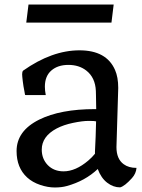

<svg xmlns="http://www.w3.org/2000/svg" viewBox="-20 -811 623 842"><path d="M498.5 -425.3 490.7 -166Q490.7 -113.8 522.5 -90.8Q544.4 -74.7 578.6 -74.7Q576.7 -49.8 558.6 -29.8Q526.9 5.4 506.8 10.7Q476.6 10.7 450 -9.8Q423.3 -30.3 408.7 -69.8Q353 -17.1 272.5 4.9Q250 11.2 220 11.2Q189.9 11.2 156 -0.2Q122.1 -11.7 99.1 -32.7Q52.7 -75.2 52.7 -148.4Q52.7 -237.3 152.3 -286.6Q245.1 -332.5 396.5 -332.5H401.9Q401.9 -363.3 400.9 -392.6L400.4 -412.1Q397.9 -471.2 357.9 -502Q326.2 -526.4 279.8 -526.4Q233.4 -526.4 205.1 -501.7Q176.8 -477.1 176.8 -430.7Q176.8 -413.6 180.7 -394H93.3L89.8 -395Q88.4 -402.8 86.9 -411.6Q82.5 -432.6 79.8 -455.3Q77.1 -478 77.1 -485.4Q77.1 -496.1 81.1 -501Q207.5 -590.3 328.6 -590.3Q446.8 -590.3 484.4 -504.4Q498.5 -472.7 498.5 -425.3ZM396.5 -147Q399.9 -208.5 401.4 -278.8Q396 -280.8 368.9 -280.8Q341.8 -280.8 300.5 -272.2Q259.3 -263.7 228.5 -247.6Q163.1 -212.9 163.1 -154.8Q163.1 -114.3 189.5 -86.9Q216.3 -59.6 258.8 -59.6Q311.5 -59.6 367.2 -106.9Q383.8 -121.1 396.5 -136.7ZM105 -791H478.5L468.8 -711.9H95.2Z"/></svg>

Font: HeadlandOne
Style: Regular
Weight: 400
Designer: Gary Lonergan
Foundry: Sorkin Type Co.
Version: Version 1.002